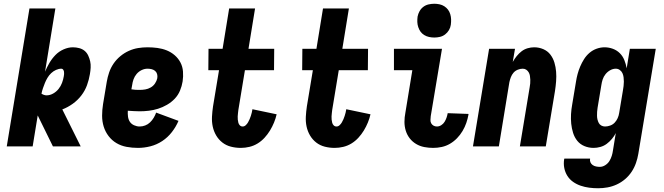

<svg xmlns="http://www.w3.org/2000/svg" viewBox="-20 -780 3540 1023"><path d="M16 0 137 -735H275L220 -398Q230 -422 243.5 -445Q257 -468 275.5 -487Q294 -506 319 -517Q344 -528 368 -528Q386 -528 402.5 -523.5Q419 -519 431 -509Q443 -499 450 -484Q457 -469 460.5 -453Q464 -437 463 -419.5Q462 -402 459 -385Q454 -355 443.5 -326Q433 -297 413.5 -271.5Q394 -246 367.5 -227Q341 -208 312 -197L410 0H262L181 -165L154 0ZM228 -272Q246 -272 263 -281.5Q280 -291 292 -306Q304 -321 310.5 -338.5Q317 -356 320 -374Q321 -380 321.5 -386Q322 -392 321 -398Q320 -404 316.5 -409Q313 -414 307 -414Q293 -414 278.5 -407.5Q264 -401 252.5 -390Q241 -379 233 -365.5Q225 -352 219.5 -338.5Q214 -325 209 -310.5Q204 -296 201 -281Q207 -277 214 -274.5Q221 -272 228 -272Z M715 8Q684 8 654.5 2.5Q625 -3 600.5 -17.5Q576 -32 558.5 -55Q541 -78 532.5 -105.5Q524 -133 524 -163.5Q524 -194 529 -225L549 -345Q553 -369 561.5 -394Q570 -419 585 -441Q600 -463 621 -480.5Q642 -498 666.5 -509Q691 -520 716 -524Q741 -528 766 -528Q793 -528 819 -524.5Q845 -521 868.5 -511.5Q892 -502 911 -485.5Q930 -469 941.5 -447Q953 -425 955 -398.5Q957 -372 953 -346Q949 -321 939 -297Q929 -273 911 -254Q893 -235 869.5 -221.5Q846 -208 822 -200.5Q798 -193 773.5 -190Q749 -187 724 -187Q709 -187 693 -188Q677 -189 661 -190Q660 -174 662 -158.5Q664 -143 672 -131Q680 -119 694.5 -112.5Q709 -106 724 -106Q739 -106 753.5 -111.5Q768 -117 779.5 -128Q791 -139 799 -152.5Q807 -166 812 -180L931 -136Q918 -105 896 -76.5Q874 -48 844.5 -28.5Q815 -9 781.5 -0.5Q748 8 715 8ZM724 -301Q739 -301 754 -303.5Q769 -306 783 -314Q797 -322 806 -335.5Q815 -349 818 -363Q820 -375 817 -385.5Q814 -396 806 -402.5Q798 -409 787.5 -411.5Q777 -414 766 -414Q750 -414 734.5 -406.5Q719 -399 708 -386Q697 -373 691.5 -357.5Q686 -342 684 -326L680 -304Q691 -302 702 -301.5Q713 -301 724 -301Z M1263 8Q1236 8 1210.5 1.5Q1185 -5 1165 -20.5Q1145 -36 1132 -58Q1119 -80 1113.5 -105.5Q1108 -131 1109.5 -158.5Q1111 -186 1115 -213L1147 -406H1090L1091 -520H1166L1201 -735H1339L1304 -520H1441L1440 -406H1285L1250 -194Q1249 -186 1248 -177Q1247 -168 1246.5 -159.5Q1246 -151 1247 -142.5Q1248 -134 1250 -126Q1252 -118 1258 -112Q1264 -106 1273 -106Q1282 -106 1289.5 -113Q1297 -120 1301.5 -128Q1306 -136 1310 -145Q1314 -154 1316.5 -162.5Q1319 -171 1321.5 -180Q1324 -189 1325 -198L1454 -171Q1449 -149 1440 -127Q1431 -105 1418.5 -84.5Q1406 -64 1389.5 -46Q1373 -28 1352.5 -15.5Q1332 -3 1309 2.5Q1286 8 1263 8Z M1763 8Q1736 8 1710.5 1.5Q1685 -5 1665 -20.5Q1645 -36 1632 -58Q1619 -80 1613.5 -105.5Q1608 -131 1609.5 -158.5Q1611 -186 1615 -213L1647 -406H1590L1591 -520H1666L1701 -735H1839L1804 -520H1941L1940 -406H1785L1750 -194Q1749 -186 1748 -177Q1747 -168 1746.5 -159.5Q1746 -151 1747 -142.5Q1748 -134 1750 -126Q1752 -118 1758 -112Q1764 -106 1773 -106Q1782 -106 1789.5 -113Q1797 -120 1801.5 -128Q1806 -136 1810 -145Q1814 -154 1816.5 -162.5Q1819 -171 1821.5 -180Q1824 -189 1825 -198L1954 -171Q1949 -149 1940 -127Q1931 -105 1918.5 -84.5Q1906 -64 1889.5 -46Q1873 -28 1852.5 -15.5Q1832 -3 1809 2.5Q1786 8 1763 8Z M2288 8Q2264 8 2240.5 3.5Q2217 -1 2197 -13Q2177 -25 2163 -43Q2149 -61 2142 -83.5Q2135 -106 2135 -130.5Q2135 -155 2140 -180L2177 -406H2079V-520H2335L2275 -161Q2274 -151 2273.5 -141Q2273 -131 2277.5 -123Q2282 -115 2290 -110.5Q2298 -106 2308 -106Q2320 -106 2331 -113Q2342 -120 2348.5 -130.5Q2355 -141 2359 -152.5Q2363 -164 2365 -175V-177L2476 -173V-169Q2472 -147 2464.5 -125Q2457 -103 2444.5 -82Q2432 -61 2415 -43.5Q2398 -26 2377.5 -14Q2357 -2 2334 3Q2311 8 2288 8ZM2294 -580Q2280 -580 2266 -583Q2252 -586 2240 -593.5Q2228 -601 2220.5 -611.5Q2213 -622 2208.5 -635.5Q2204 -649 2203.5 -663Q2203 -677 2205 -692Q2208 -707 2215.5 -720.5Q2223 -734 2235.5 -743.5Q2248 -753 2263.5 -756.5Q2279 -760 2294 -760Q2308 -760 2322 -757Q2336 -754 2347.5 -746.5Q2359 -739 2367 -728.5Q2375 -718 2379 -704.5Q2383 -691 2383.5 -677Q2384 -663 2382 -648Q2380 -633 2372 -619.5Q2364 -606 2351.5 -596.5Q2339 -587 2324 -583.5Q2309 -580 2294 -580Z M2500 0 2586 -520H2724L2712 -450Q2721 -466 2733 -481Q2745 -496 2759.5 -507Q2774 -518 2791.5 -523Q2809 -528 2826 -528Q2852 -528 2875 -518Q2898 -508 2912.5 -489Q2927 -470 2934 -446.5Q2941 -423 2943 -398Q2945 -373 2943 -347Q2941 -321 2937 -295L2888 0H2750L2802 -314Q2804 -325 2805 -335Q2806 -345 2805.5 -355.5Q2805 -366 2803.5 -376Q2802 -386 2797 -394.5Q2792 -403 2784 -408.5Q2776 -414 2765 -414Q2752 -414 2738.5 -408.5Q2725 -403 2716 -392.5Q2707 -382 2702 -369Q2697 -356 2694 -342L2638 0Z M3167 223Q3143 223 3119.5 220Q3096 217 3074 209.5Q3052 202 3033.5 189Q3015 176 3003 157Q2991 138 2986.5 115Q2982 92 2986 68L2987 65H3124V66Q3122 76 3126 85Q3130 94 3138 99.5Q3146 105 3156 107Q3166 109 3176 109Q3191 109 3205 100Q3219 91 3227 78Q3235 65 3239.5 50.5Q3244 36 3246 21L3261 -71Q3253 -55 3240.5 -40Q3228 -25 3212.5 -13.5Q3197 -2 3178.5 3Q3160 8 3143 8Q3117 8 3094 -1.5Q3071 -11 3056 -29.5Q3041 -48 3033.5 -72Q3026 -96 3023.5 -121Q3021 -146 3022.5 -172Q3024 -198 3029 -225L3049 -345Q3052 -365 3057.5 -385.5Q3063 -406 3071.5 -426Q3080 -446 3092 -465Q3104 -484 3121 -498.5Q3138 -513 3159 -520.5Q3180 -528 3201 -528Q3224 -528 3245.5 -520Q3267 -512 3282.5 -496.5Q3298 -481 3306.5 -460Q3315 -439 3319 -416L3336 -520H3474L3381 40Q3377 64 3368.5 88.5Q3360 113 3345.5 135Q3331 157 3310.5 174.5Q3290 192 3266 203Q3242 214 3217 218.5Q3192 223 3167 223ZM3204 -106Q3217 -106 3231 -111Q3245 -116 3255 -126.5Q3265 -137 3271 -150.5Q3277 -164 3279 -178L3299 -298Q3301 -310 3302.5 -321.5Q3304 -333 3304 -345Q3304 -357 3302.5 -368.5Q3301 -380 3296.5 -390Q3292 -400 3282.5 -407Q3273 -414 3261 -414Q3246 -414 3231.5 -406Q3217 -398 3206.5 -385Q3196 -372 3191 -356.5Q3186 -341 3184 -326L3164 -206Q3162 -195 3161.5 -184.5Q3161 -174 3161 -163.5Q3161 -153 3163.5 -143Q3166 -133 3170.5 -124.5Q3175 -116 3184 -111Q3193 -106 3204 -106Z"/></svg>

Font: Iosevka Heavy
Style: Italic
Weight: 900
Italic angle: -9°
Monospace: yes
Designer: Belleve Invis
Foundry: Belleve Invis
Version: Version 32.5.0; ttfautohint (v1.8.4)